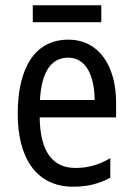

<svg xmlns="http://www.w3.org/2000/svg" viewBox="-20 -696 502 726"><path d="M363 -676H104V-612H363ZM238 -546C116 -546 47 -445 47 -265C47 -102 115 10 257 10C311 10 354 -1 397 -24V-98C353 -72 312 -61 265 -61C177 -61 132 -125 130 -252H419V-308C419 -444 356 -546 238 -546ZM238 -478C307 -478 337 -407 338 -318H131C137 -425 174 -478 238 -478Z"/></svg>

Font: Noto Sans Sinhala UI Condensed
Style: Regular
Weight: 400
Width: 3
Designer: Jelle Bosma - Monotype Design Team
Foundry: Monotype Imaging Inc.
Version: Version 2.006